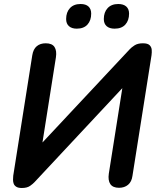

<svg xmlns="http://www.w3.org/2000/svg" viewBox="-20 -929 788 958"><path d="M89 9Q71 9 61.5 3Q52 -3 48.5 -12Q45 -21 45 -32Q45 -43 46 -52L141 -653Q146 -684 163.5 -698.5Q181 -713 208 -713Q240 -713 252 -694.5Q264 -676 259 -643L186 -181L160 -184L627 -683Q635 -692 651 -702.5Q667 -713 693 -713Q717 -713 726.5 -703.5Q736 -694 737 -680.5Q738 -667 736 -653L641 -52Q637 -22 619 -7Q601 8 574 8Q543 8 530.5 -10.5Q518 -29 523 -63L596 -525L621 -522L153 -21Q145 -12 130 -1.5Q115 9 89 9ZM552 -786Q526 -786 512 -798.5Q498 -811 498 -834Q498 -868 517 -888.5Q536 -909 570 -909Q596 -909 610 -896.5Q624 -884 624 -861Q624 -827 605.5 -806.5Q587 -786 552 -786ZM363 -786Q338 -786 324 -798.5Q310 -811 310 -834Q310 -868 329 -888.5Q348 -909 382 -909Q408 -909 421.5 -896.5Q435 -884 435 -861Q435 -827 416.5 -806.5Q398 -786 363 -786Z"/></svg>

Font: Nunito ExtraLight
Style: Italic
Weight: 200
Italic angle: -9°
Designer: Vernon Adams
Foundry: Vernon Adams
Version: Version 3.602